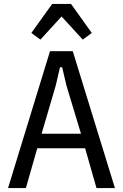

<svg xmlns="http://www.w3.org/2000/svg" viewBox="-20 -959 626 979"><path d="M472 0 414 -203H170L112 0H21L235 -698H351L566 0ZM319 -522 297 -616H286L264 -522L192 -277H393ZM342 -939 448 -791 402 -757 294 -875 186 -757 140 -791 246 -939Z"/></svg>

Font: IBM Plex Sans Cond Text
Style: Regular
Weight: 450
Width: 3
Designer: Mike Abbink, Paul van der Laan, Pieter van Rosmalen
Foundry: Bold Monday
Version: Version 1.3